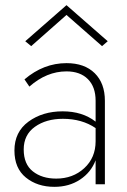

<svg xmlns="http://www.w3.org/2000/svg" viewBox="-20 -715 493 745"><path d="M238 -657 101 -536 78 -555 238 -695 398 -555 376 -536ZM94 -379 75 -407Q149 -470 238 -470Q308 -470 347.5 -431Q387 -392 387 -324V0H351V-93Q333 -46 290.5 -18Q248 10 191 10Q125 10 80.5 -26Q36 -62 36 -131Q36 -203 90.5 -243Q145 -283 223 -283Q300 -283 351 -243V-324Q351 -378 321 -408Q291 -438 238 -438Q161 -438 94 -379ZM198 -22Q263 -22 307 -62.5Q351 -103 351 -167V-218Q298 -254 224 -254Q159 -254 115.5 -223Q72 -192 72 -135Q72 -78 107.5 -50Q143 -22 198 -22Z"/></svg>

Font: Renner
Style: Thin
Weight: 200
Version: Version 003.000 ; ttfautohint (v0.97) -l 8 -r 50 -G 200 -x 1